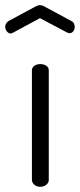

<svg xmlns="http://www.w3.org/2000/svg" viewBox="-61 -720 308 740"><path d="M94 0Q81 0 71.5 -8Q62 -16 62 -26V-449Q62 -460 71.5 -466.5Q81 -473 94 -473Q108 -473 117.5 -466.5Q127 -460 127 -449V-26Q127 -16 117.5 -8Q108 0 94 0ZM-20 -591Q-28 -591 -34.5 -599Q-41 -607 -41 -617Q-41 -623 -37.5 -629Q-34 -635 -28 -639L76 -695Q85 -700 93 -700Q102 -700 110 -695L214 -639Q221 -636 224 -629.5Q227 -623 227 -616Q227 -606 221 -599Q215 -592 207 -592Q205 -592 202 -593Q199 -594 197 -595L93 -650L-11 -594Q-13 -593 -15.5 -592Q-18 -591 -20 -591Z"/></svg>

Font: Dosis
Style: Regular
Weight: 400
Designer: EdgarTolentino, PabloImpallari, IginoMarini
Foundry: EdgarTolentino, PabloImpallari, IginoMarini
Version: Version 3.001; ttfautohint (v1.8.2)